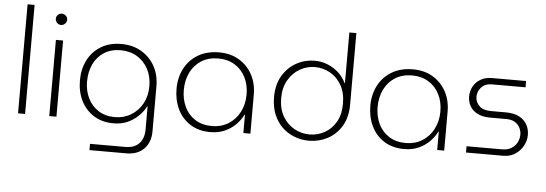

<svg xmlns="http://www.w3.org/2000/svg" viewBox="-56 -904 3645 1281"><g transform="rotate(5 1767.0 -263.5)"><path d="M81 0V-730H128V0Z M290 0V-510H338V0ZM315 -612Q300 -612 288.5 -623.5Q277 -635 277 -650Q277 -666 288.5 -677Q300 -688 315 -688Q330 -688 341.5 -677Q353 -666 353 -650Q353 -635 341.5 -623.5Q330 -612 315 -612Z M577 203V161H814Q874 161 906 127Q938 93 938 33V-121H935Q920 -90 890 -59.5Q860 -29 818 -9Q776 11 720 11Q644 11 588.5 -24Q533 -59 503 -119Q473 -179 473 -256Q473 -331 503.5 -391Q534 -451 591.5 -486Q649 -521 728 -521Q804 -521 862 -487Q920 -453 952.5 -394.5Q985 -336 985 -259V42Q985 115 942 159Q899 203 824 203ZM726 -31Q787 -31 835 -60.5Q883 -90 910.5 -140.5Q938 -191 938 -257Q938 -321 911.5 -371Q885 -421 837.5 -450Q790 -479 727 -479Q663 -479 616.5 -449.5Q570 -420 545.5 -368.5Q521 -317 521 -251Q521 -190 545.5 -140Q570 -90 616 -60.5Q662 -31 726 -31Z M1369 13Q1291 13 1235 -22.5Q1179 -58 1149.5 -119Q1120 -180 1120 -256Q1120 -331 1151.5 -391.5Q1183 -452 1242 -487Q1301 -522 1383 -522Q1460 -522 1517 -487.5Q1574 -453 1605.5 -394.5Q1637 -336 1637 -262V0H1590V-123H1587Q1573 -92 1543.5 -60.5Q1514 -29 1470.5 -8Q1427 13 1369 13ZM1377 -28Q1438 -28 1486 -57.5Q1534 -87 1561.5 -139.5Q1589 -192 1589 -258Q1589 -322 1563.5 -372.5Q1538 -423 1491 -452Q1444 -481 1381 -481Q1315 -481 1267.5 -451Q1220 -421 1194.5 -369Q1169 -317 1169 -251Q1169 -190 1193 -139Q1217 -88 1264 -58Q1311 -28 1377 -28Z M2029 13Q1979 13 1933 -4.5Q1887 -22 1851 -56Q1815 -90 1794 -140.5Q1773 -191 1773 -257Q1773 -341 1808 -400Q1843 -459 1900 -490.5Q1957 -522 2024 -522Q2069 -522 2110.5 -505Q2152 -488 2184 -458.5Q2216 -429 2233 -391H2236V-730H2283V-251Q2283 -165 2247 -106Q2211 -47 2153.5 -17Q2096 13 2029 13ZM2030 -29Q2083 -29 2130 -54.5Q2177 -80 2206 -130Q2235 -180 2235 -253Q2235 -327 2205.5 -377.5Q2176 -428 2129 -454Q2082 -480 2028 -480Q1974 -480 1927 -453Q1880 -426 1850.5 -375.5Q1821 -325 1821 -255Q1821 -182 1851 -131.5Q1881 -81 1928.5 -55Q1976 -29 2030 -29Z M2667 13Q2589 13 2533 -22.5Q2477 -58 2447.5 -119Q2418 -180 2418 -256Q2418 -331 2449.5 -391.5Q2481 -452 2540 -487Q2599 -522 2681 -522Q2758 -522 2815 -487.5Q2872 -453 2903.5 -394.5Q2935 -336 2935 -262V0H2888V-123H2885Q2871 -92 2841.5 -60.5Q2812 -29 2768.5 -8Q2725 13 2667 13ZM2675 -28Q2736 -28 2784 -57.5Q2832 -87 2859.5 -139.5Q2887 -192 2887 -258Q2887 -322 2861.5 -372.5Q2836 -423 2789 -452Q2742 -481 2679 -481Q2613 -481 2565.5 -451Q2518 -421 2492.5 -369Q2467 -317 2467 -251Q2467 -190 2491 -139Q2515 -88 2562 -58Q2609 -28 2675 -28Z M3081 0V-42H3319Q3356 -42 3381 -57.5Q3406 -73 3419 -98Q3432 -123 3432 -150Q3432 -174 3421 -196Q3410 -218 3387.5 -232Q3365 -246 3330 -246H3220Q3171 -246 3137 -263Q3103 -280 3086 -309.5Q3069 -339 3069 -375Q3069 -410 3085.5 -441Q3102 -472 3134 -491Q3166 -510 3210 -510H3439V-468H3215Q3168 -468 3143 -440Q3118 -412 3118 -377Q3118 -343 3143.5 -316.5Q3169 -290 3222 -290H3323Q3377 -290 3412 -271.5Q3447 -253 3464.5 -222Q3482 -191 3482 -152Q3482 -114 3463 -79.5Q3444 -45 3410.5 -22.5Q3377 0 3330 0Z"/></g></svg>

Font: MuseoModerno Thin ExtraLight
Style: Regular
Weight: 250
Version: Version 1.002